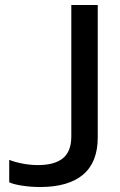

<svg xmlns="http://www.w3.org/2000/svg" viewBox="-20 -740 481 770"><path d="M141 10Q103 10 68 4.5Q33 -1 17 -9V-99Q39 -90 70 -84Q101 -78 133 -78Q199 -78 232.5 -105.5Q266 -133 266 -193V-720H372V-189Q372 -89 313 -39.5Q254 10 141 10Z"/></svg>

Font: Instrument Sans Medium
Style: Regular
Weight: 500
Designer: Rodrigo Fuenzalida
Foundry: fragTYPE
Version: Version 1.000;gftools[0.9.28]